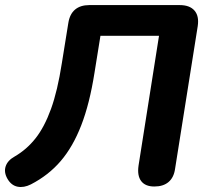

<svg xmlns="http://www.w3.org/2000/svg" viewBox="-34 -725 810 755"><path d="M510.8 -74 591.3 -584.3H361L337.5 -438.3Q318.3 -316.8 285.5 -232.3Q252.7 -147.7 204.7 -91.7Q156.7 -35.7 87.5 0Q59.6 14 35 9.1Q10.5 4.2 -4.6 -21.7Q-19.4 -47.3 -11.8 -70.7Q-4.2 -94.1 23.5 -109.5Q71.1 -137.1 105.9 -181.3Q140.8 -225.5 166.6 -296.7Q192.3 -367.8 209.1 -476L234.7 -634.8Q240.3 -669.7 261.1 -687.3Q282 -705 317.1 -705H672.6Q712.1 -705 730.7 -683.5Q749.4 -662.1 743.6 -622.6L654.4 -61Q649.6 -26.9 628.7 -9.2Q607.9 8.4 572.8 8.4Q537.3 8.4 521.1 -13Q505 -34.5 510.8 -74Z"/></svg>

Font: SN Pro Thin
Style: Italic
Weight: 200
Italic angle: -9°
Designer: Tobias Whetton
Foundry: Supernotes
Version: Version 1.003;Glyphs 3.3 (3324)